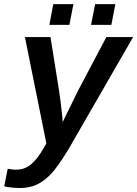

<svg xmlns="http://www.w3.org/2000/svg" viewBox="-61 -709 668 936"><path d="M37.1 207.5Q-5.4 207.5 -40.5 199.2L-23.4 113.8Q-2 118.2 17.6 118.2Q58.6 118.2 89.6 92.8Q120.6 67.4 151.4 13.7L165 -9.8L60.5 -528.3H185.1L226.6 -269Q229 -252.9 232.2 -229.7Q235.4 -206.5 238 -182.6Q240.7 -158.7 242.7 -139.9Q244.6 -121.1 244.6 -113.8Q247.1 -118.7 249.5 -123.8Q252 -128.9 254.4 -134.3L319.3 -266.6L457.5 -528.3H587.9L272.9 18.6Q219.7 105.5 187.5 139.2Q154.8 173.8 118.7 190.7Q82.5 207.5 37.1 207.5ZM501.5 -689 481.9 -587.9H382.8L402.8 -689ZM296.9 -689 277.3 -587.9H179.7L198.7 -689Z"/></svg>

Font: Arimo SemiBold
Style: Italic
Weight: 600
Italic angle: -12°
Version: Version 1.33